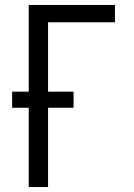

<svg xmlns="http://www.w3.org/2000/svg" viewBox="-20 -755 540 775"><path d="M96 0V-320H29V-385H96V-735H444V-665H174V-385H277V-320H174V0Z"/></svg>

Font: Iosevka Algr
Style: Regular
Weight: 400
Monospace: yes
Designer: Belleve Invis
Foundry: Belleve Invis
Version: Version 26.0.2; ttfautohint (v1.8.3)